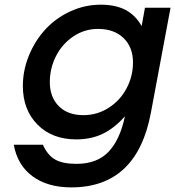

<svg xmlns="http://www.w3.org/2000/svg" viewBox="-20 -585 752 824"><path d="M39.1 36.1H164.1Q184.1 81.1 216.6 99.6Q249 118.2 308.1 118.2Q396.5 118.2 445.8 66.4Q495.1 14.6 516.1 -85.9Q470.2 -34.2 420.4 -10.5Q370.6 13.2 307.1 13.2Q203.6 13.2 140.9 -50.3Q78.1 -113.8 78.1 -215.8Q78.1 -283.2 104.2 -346.9Q130.4 -410.6 174.6 -458.7Q218.8 -506.8 281.2 -535.9Q343.8 -564.9 412.1 -564.9Q475.6 -564.9 518.6 -542.5Q561.5 -520 587.9 -473.1L602.1 -551.8H711.9L627.9 -103Q568.4 219.2 286.1 219.2Q184.1 219.2 119.4 171.4Q54.7 123.5 39.1 36.1ZM337.9 -90.8Q397.5 -90.8 446.8 -122.6Q496.1 -154.3 523.4 -206.3Q550.8 -258.3 550.8 -316.9Q550.8 -382.3 510.3 -421.6Q469.7 -460.9 400.9 -460.9Q341.8 -460.9 293.7 -428Q245.6 -395 219.7 -343Q193.8 -291 193.8 -232.9Q193.8 -168 232.4 -129.4Q271 -90.8 337.9 -90.8Z"/></svg>

Font: Involve SemiBold Oblique
Style: Italic
Weight: 600
Italic angle: -10.5°
Designer: Stefan Peev
Foundry: Context Ltd.
Version: Version 1.001